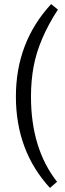

<svg xmlns="http://www.w3.org/2000/svg" viewBox="-20 -730 319 942"><path d="M132 -256Q132 -1 260 162L225 192Q58 10 58 -256.5Q58 -523 231 -710L264 -683Q170 -538 145 -404Q132 -334 132 -256Z"/></svg>

Font: Karma
Style: Regular
Weight: 400
Designer: Joana Correia
Foundry: Indian Type Foundry
Version: Version 1.202;PS 1.0;hotconv 1.0.78;makeotf.lib2.5.61930; tt